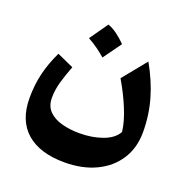

<svg xmlns="http://www.w3.org/2000/svg" viewBox="-134 -630 984 1012"><g transform="rotate(20 357.5 -124.0)"><path d="M564.9 2.4Q559.1 -51.8 530.5 -121.3Q502 -190.9 460.4 -261.2L568.4 -394Q618.7 -305.7 644 -218Q669.4 -130.4 669.4 -34.2Q669.4 54.2 627 119.6Q584.5 185.1 509 220.9Q433.6 256.8 333.5 256.8Q195.3 256.8 120.4 191.4Q45.4 126 45.4 -0.5Q45.4 -73.2 60.8 -137.7Q76.2 -202.1 108.9 -270.5L202.1 -228.5Q182.1 -177.7 168.9 -131.1Q155.8 -84.5 155.8 -41.5Q155.8 5.4 183.3 33.2Q210.9 61 256.3 73.2Q301.8 85.4 355 85.4Q427.7 85.4 485.6 64Q543.5 42.5 564.9 2.4ZM304.2 -505.4Q331.5 -495.1 357.2 -476.1Q382.8 -457 406.7 -432.6Q370.1 -381.3 333.5 -331.1Q311 -351.1 285.9 -369.1Q260.7 -387.2 231.9 -402.8Q250.5 -429.2 268.6 -454.6Q286.6 -480 304.2 -505.4Z"/></g></svg>

Font: Pinar-FD Bold
Style: Regular
Weight: 700
Designer: Amin Abedi
Version: Version 3.000